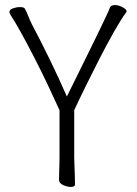

<svg xmlns="http://www.w3.org/2000/svg" viewBox="-20 -728 540 758"><path d="M215 -293Q196 -335 170 -390Q144 -445 115.5 -500.5Q87 -556 62 -601Q37 -646 21 -670Q20 -673 18.5 -675.5Q17 -678 17 -680Q17 -690 31 -695Q45 -700 58 -700Q75 -700 78 -694Q85 -681 92 -663.5Q99 -646 106 -632Q141 -566 177 -492Q213 -418 244 -347Q290 -440 320 -501Q350 -562 368 -599Q386 -636 395 -655.5Q404 -675 408 -683.5Q412 -692 414 -698Q418 -708 434 -708Q448 -708 464 -699.5Q480 -691 480 -683Q480 -681 478 -679Q458 -652 430.5 -603.5Q403 -555 373.5 -497.5Q344 -440 317.5 -386Q291 -332 273 -293V-106Q273 -94 274 -73Q275 -52 275.5 -32Q276 -12 276 0Q276 10 259 10Q245 10 229 2.5Q213 -5 213 -18Q213 -26 213.5 -42.5Q214 -59 214.5 -77Q215 -95 215 -107Z"/></svg>

Font: Moon Stars Kai T HW Light
Style: Regular
Weight: 300
Designer: GuiWonder
Version: Version 1.101